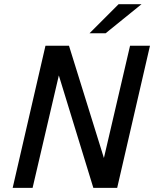

<svg xmlns="http://www.w3.org/2000/svg" viewBox="-20 -912 748 932"><path d="M414.6 -750.5 555.7 -891.6H667L492.7 -750.5ZM41.5 0 200.7 -689.9H314.9L484.4 -145L611.3 -689.9H708L548.8 0H433.1L265.6 -545.9L138.2 0Z"/></svg>

Font: HK Grotesk Medium Italic
Style: Regular
Weight: 500
Italic angle: -13°
Designer: Alfredo Marco Pradil and Stefan Peev
Foundry: Hanken Design Co.
Version: Version 1.000;PS 001.000;hotconv 1.0.88;makeotf.lib2.5.64775